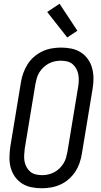

<svg xmlns="http://www.w3.org/2000/svg" viewBox="-20 -997 540 1025"><path d="M203 8Q175 8 147.5 2.5Q120 -3 97.5 -17.5Q75 -32 59.5 -54Q44 -76 37 -102.5Q30 -129 30.5 -157.5Q31 -186 35 -214L92 -559Q96 -584 105 -608.5Q114 -633 128 -655Q142 -677 162.5 -694.5Q183 -712 206.5 -723Q230 -734 255.5 -738.5Q281 -743 306 -743Q334 -743 361.5 -737.5Q389 -732 411.5 -717.5Q434 -703 449.5 -681Q465 -659 472 -632.5Q479 -606 479 -577.5Q479 -549 474 -521L417 -176Q413 -151 404.5 -126.5Q396 -102 381.5 -80Q367 -58 347 -40.5Q327 -23 303 -12Q279 -1 253.5 3.5Q228 8 203 8ZM204 -62Q221 -62 237 -65.5Q253 -69 268.5 -77Q284 -85 297 -97.5Q310 -110 319 -124.5Q328 -139 332.5 -155Q337 -171 340 -187L397 -532Q400 -549 400.5 -566.5Q401 -584 398 -600Q395 -616 387 -630.5Q379 -645 367 -655Q355 -665 338.5 -669Q322 -673 305 -673Q288 -673 272 -669.5Q256 -666 240.5 -658Q225 -650 212 -637.5Q199 -625 190 -610.5Q181 -596 176.5 -580Q172 -564 169 -548L112 -203Q110 -186 109 -168.5Q108 -151 111 -135Q114 -119 122 -104.5Q130 -90 142 -80Q154 -70 170.5 -66Q187 -62 204 -62ZM339 -797 232 -933 298 -977 393 -833Z"/></svg>

Font: Iosevka Curly
Style: Italic
Weight: 400
Italic angle: -9°
Monospace: yes
Designer: Belleve Invis
Foundry: Belleve Invis
Version: Version 22.1.2; ttfautohint (v1.8.4)